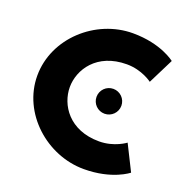

<svg xmlns="http://www.w3.org/2000/svg" viewBox="-147 -981 1117 1136"><g transform="rotate(20 411.5 -412.5)"><path d="M528.5 -170C339.5 -170 256.5 -302 256.5 -413C256.5 -523 339.5 -655 528.5 -655C624.5 -655 690.5 -604 690.5 -604L770.5 -764C770.5 -764 678.5 -840 499.5 -840C265.5 -840 52.5 -648 52.5 -411C52.5 -175 266.5 15 499.5 15C678.5 15 770.5 -61 770.5 -61L690.5 -221C690.5 -221 624.5 -170 528.5 -170ZM503 -491.2C459.7 -491.2 424.8 -456.3 424.8 -413C424.8 -369.7 459.7 -334.8 503 -334.8C546.3 -334.8 581.2 -369.7 581.2 -413C581.2 -456.3 546.3 -491.2 503 -491.2Z"/></g></svg>

Font: Sztylet
Style: Bd
Weight: 700
Foundry: Cannot Into Space Fonts, PlusOne Fonts
Version: Version 0.12